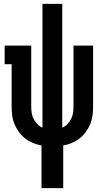

<svg xmlns="http://www.w3.org/2000/svg" viewBox="-20 -755 540 990"><path d="M194 215V-5Q171 -9 149.5 -18Q128 -27 110 -41Q92 -55 78 -74Q64 -93 55 -114.5Q46 -136 43 -159Q40 -182 40 -205V-424H4V-520H141V-205Q141 -189 143.5 -172.5Q146 -156 153.5 -141.5Q161 -127 172.5 -115Q184 -103 199 -97V-735H301V-97Q316 -103 327.5 -115Q339 -127 346.5 -141.5Q354 -156 356.5 -172.5Q359 -189 359 -205V-520H460V-205Q460 -182 457 -159Q454 -136 445 -114.5Q436 -93 422 -74Q408 -55 390 -41Q372 -27 350.5 -18Q329 -9 306 -5V215Z"/></svg>

Font: Iosevka Gothic
Style: Bold
Weight: 700
Monospace: yes
Designer: Belleve Invis
Foundry: Belleve Invis
Version: Version 15.5.1; ttfautohint (v1.8.4)